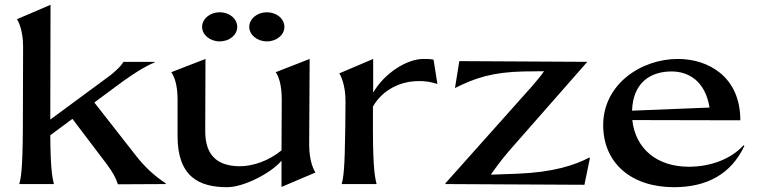

<svg xmlns="http://www.w3.org/2000/svg" viewBox="-20 -765 3147 798"><path d="M60 0H204C199 -24 190 -48 189 -203L281 -271L425 -81C449 -48 460 -29 470 1L669 0V-3C619 -36 582 -71 545 -118L372 -339L476 -416C476 -416 566 -484 622 -505V-508H493C482 -488 461 -471 440 -453L189 -268L190 -745L50 -685C53 -683 76 -644 76 -572L75 -231C74 -57 67 -25 60 0Z M1265 -163 1267 -520 1126 -465C1138 -447 1151 -415 1151 -350L1150 -140C1095 -95 1030 -74 975 -74C885 -75 833 -118 833 -219L834 -520L692 -465C704 -447 718 -415 718 -350V-202C717 -30 808 13 924 13C993 13 1106 -45 1150 -97V12L1291 -48C1287 -54 1265 -91 1265 -163ZM1089 -593C1130 -593 1162 -620 1162 -653C1162 -687 1130 -714 1089 -714C1049 -714 1016 -687 1016 -653C1016 -620 1049 -593 1089 -593ZM893 -593C934 -593 966 -620 966 -653C966 -687 934 -714 893 -714C853 -714 820 -687 820 -653C820 -620 853 -593 893 -593Z M1400 0H1545C1540 -25 1530 -51 1530 -231V-322C1573 -398 1652 -424 1699 -427C1737 -430 1767 -426 1798 -416L1782 -517C1768 -520 1756 -520 1740 -520C1670 -520 1577 -460 1531 -380V-520L1390 -460C1393 -458 1417 -414 1416 -342L1415 -231C1413 -57 1407 -25 1400 0Z M1889 -511 1871 -399C1956 -442 2029 -465 2155 -468L2241 -469C2228 -449 2211 -430 2188 -403L1832 -4L1831 0L2409 3L2432 -109L2429 -110C2367 -78 2280 -49 2130 -43L2020 -39C2035 -61 2061 -97 2096 -138L2421 -508Z M2771 -468C2840 -468 2911 -430 2929 -318L2607 -305C2611 -425 2687 -468 2771 -468ZM2487 -245C2487 -88 2603 13 2781 13C2919 13 3019 -42 3074 -159L3070 -161C3016 -101 2928 -72 2843 -72C2710 -72 2621 -147 2608 -266L3057 -265C3057 -448 2922 -520 2798 -520C2642 -520 2487 -413 2487 -245Z"/></svg>

Font: Coconat Demi
Style: Regular
Weight: 400
Designer: Sara Lavazza
Foundry: Collletttivo
Version: Version 1.000;Glyphs 3.2 (3217)